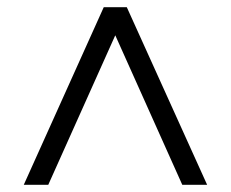

<svg xmlns="http://www.w3.org/2000/svg" viewBox="-20 -655 640 533"><path d="M555 -142H486L300 -557L114 -142H46L268 -635H332Z"/></svg>

Font: Muli
Style: Regular
Weight: 400
Designer: Vernon Adams
Foundry: Vernon Adams
Version: Version 2.000